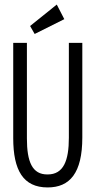

<svg xmlns="http://www.w3.org/2000/svg" viewBox="-20 -811 415 842"><path d="M132 -662 262 -727 229 -791 112 -697ZM189 11C286 11 341 -52 341 -208V-623H282V-207C282 -107 259 -46 189 -46C121 -45 98 -102 98 -204V-623H38V-205C38 -64 82 11 189 11Z"/></svg>

Font: Inconsolata Condensed
Style: Regular
Weight: 400
Width: 3
Monospace: yes
Designer: Raph Levien, Cyreal, Brenton Simpson
Foundry: Raph Levien, Cyreal, Google
Version: Version 3.100